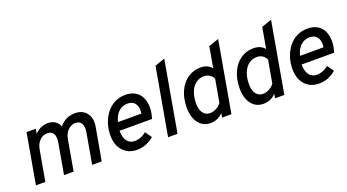

<svg xmlns="http://www.w3.org/2000/svg" viewBox="-54 -1276 3329 1843"><g transform="rotate(-20 1610.5 -355.0)"><path d="M77 0 167 -511H261L253 -462.5Q280 -491 315.2 -507Q350.5 -523 388.5 -523Q428.5 -523 459.5 -503Q490.5 -483 504.5 -446.5Q537 -485 577.2 -504Q617.5 -523 665 -523Q717 -523 752.5 -498.5Q788 -474 803.2 -430.8Q818.5 -387.5 808 -331.5L749 0H651.5L706 -311.5Q716.5 -369 698 -401Q679.5 -433 636 -433Q593.5 -433 560 -400Q526.5 -367 517 -312.5L462 0H364L419 -311.5Q429 -370 410.8 -401.5Q392.5 -433 348 -433Q305.5 -433 271.8 -400.2Q238 -367.5 228.5 -312.5L173 0Z M1106.5 12Q1047 12 1003.5 -15Q960 -42 936 -90.5Q912 -139 912 -204Q912 -269 931 -326.5Q950 -384 985 -428.2Q1020 -472.5 1069 -497.8Q1118 -523 1178 -523Q1234 -523 1275 -500.8Q1316 -478.5 1338.5 -434.8Q1361 -391 1361 -327Q1361 -296 1355.5 -269.2Q1350 -242.5 1342 -217.5H1010.5Q1010.5 -173.5 1022.2 -141.5Q1034 -109.5 1057.8 -92.2Q1081.5 -75 1118.5 -75Q1147 -75 1177.5 -86.8Q1208 -98.5 1234.5 -121.5L1281.5 -55Q1246.5 -24.5 1203.2 -6.2Q1160 12 1106.5 12ZM1024.5 -301H1264Q1270 -341 1261.5 -371.5Q1253 -402 1230.2 -419.5Q1207.5 -437 1170.5 -437Q1130.5 -437 1101 -418.5Q1071.5 -400 1052.5 -369.2Q1033.5 -338.5 1024.5 -301Z M1427 0 1548.5 -686.5 1650.5 -722 1523.5 0Z M1858 12Q1782 12 1737 -46.8Q1692 -105.5 1692 -204.5Q1692 -298 1724.5 -370Q1757 -442 1814.8 -482.5Q1872.5 -523 1948 -523Q1983.5 -523 2013 -510.2Q2042.5 -497.5 2060.5 -473.5L2098 -686.5L2201 -722L2074 0H1979L1986.5 -44.5Q1963 -17 1930.2 -2.5Q1897.5 12 1858 12ZM1886.5 -79.5Q1919 -79.5 1950.5 -96.5Q1982 -113.5 2002.5 -141L2043.5 -372.5Q2030.5 -401 2006 -416.8Q1981.5 -432.5 1949.5 -432.5Q1901.5 -432.5 1865.5 -405.2Q1829.5 -378 1809.8 -328Q1790 -278 1790 -211Q1790 -149.5 1815.8 -114.5Q1841.5 -79.5 1886.5 -79.5Z M2398.5 12Q2322.5 12 2277.5 -46.8Q2232.5 -105.5 2232.5 -204.5Q2232.5 -298 2265 -370Q2297.5 -442 2355.2 -482.5Q2413 -523 2488.5 -523Q2524 -523 2553.5 -510.2Q2583 -497.5 2601 -473.5L2638.5 -686.5L2741.5 -722L2614.5 0H2519.5L2527 -44.5Q2503.5 -17 2470.8 -2.5Q2438 12 2398.5 12ZM2427 -79.5Q2459.5 -79.5 2491 -96.5Q2522.5 -113.5 2543 -141L2584 -372.5Q2571 -401 2546.5 -416.8Q2522 -432.5 2490 -432.5Q2442 -432.5 2406 -405.2Q2370 -378 2350.2 -328Q2330.5 -278 2330.5 -211Q2330.5 -149.5 2356.2 -114.5Q2382 -79.5 2427 -79.5Z M2966.5 12Q2907 12 2863.5 -15Q2820 -42 2796 -90.5Q2772 -139 2772 -204Q2772 -269 2791 -326.5Q2810 -384 2845 -428.2Q2880 -472.5 2929 -497.8Q2978 -523 3038 -523Q3094 -523 3135 -500.8Q3176 -478.5 3198.5 -434.8Q3221 -391 3221 -327Q3221 -296 3215.5 -269.2Q3210 -242.5 3202 -217.5H2870.5Q2870.5 -173.5 2882.2 -141.5Q2894 -109.5 2917.8 -92.2Q2941.5 -75 2978.5 -75Q3007 -75 3037.5 -86.8Q3068 -98.5 3094.5 -121.5L3141.5 -55Q3106.5 -24.5 3063.2 -6.2Q3020 12 2966.5 12ZM2884.5 -301H3124Q3130 -341 3121.5 -371.5Q3113 -402 3090.2 -419.5Q3067.5 -437 3030.5 -437Q2990.5 -437 2961 -418.5Q2931.5 -400 2912.5 -369.2Q2893.5 -338.5 2884.5 -301Z"/></g></svg>

Font: Overpass Medium
Style: Italic
Weight: 500
Italic angle: -10°
Designer: Delve Withrington, Dave Bailey, Thomas Jockin
Foundry: Delve Fonts LLC
Version: Version 4.000